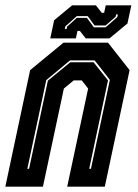

<svg xmlns="http://www.w3.org/2000/svg" viewBox="-30 -700 518 720"><path d="M-10 0 83 -437 208 -540H375L456 -437L363 0H222L300.5 -368L276.5 -398.5H246.5L209.5 -368L131 0ZM72.5 -67H79L149.5 -397.5L233.5 -466.5H321L375 -398.5L304.5 -67H311L382 -400.5L325 -473.5H232.5L143.5 -399.5ZM158.5 -556 173 -624 240.5 -680H329.5L351.5 -652H360.5L366.5 -680H462.5L448 -612L380.5 -556H291.5L269.5 -584H260.5L254.5 -556ZM213 -591H219.5L221.5 -600L258 -633H296L322 -597.5H366L410 -636L412 -646H405.5L403.5 -637L366 -604.5H324.5L299 -639.5H258L215 -601Z"/></svg>

Font: Tourney Condensed ExtraBold
Style: Italic
Weight: 800
Width: 3
Italic angle: -12°
Designer: Tyler Finck
Foundry: Etcetera Type Co
Version: Version 1.010; ttfautohint (v1.8.3)